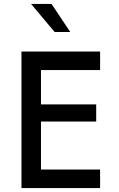

<svg xmlns="http://www.w3.org/2000/svg" viewBox="-20 -964 612 984"><path d="M244 -944 340 -800H260L139 -944ZM473 -341V-429H190V-605H493V-700H90V0H493V-95H190V-341Z"/></svg>

Font: Simpel Medium
Style: Regular
Weight: 500
Designer: Janko Jovanovic
Version: Version 1.048;PS 001.048;hotconv 1.0.88;makeotf.lib2.5.64775